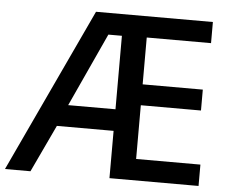

<svg xmlns="http://www.w3.org/2000/svg" viewBox="-52 -867 1005 833"><g transform="rotate(5 450.5 -450.0)"><path d="M842 -93H454V-299H207L110 -93H-1L333 -807H842V-715H562V-511H824V-420H562V-186H842ZM248 -393H454V-713H395Z"/></g></svg>

Font: Noto Sans Kannada UI Medium
Style: Regular
Weight: 500
Designer: Jelle Bosma - Monotype Design Team
Foundry: Monotype Imaging Inc.
Version: Version 2.005; ttfautohint (v1.8.4.7-5d5b)